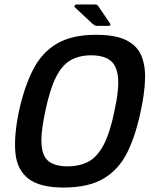

<svg xmlns="http://www.w3.org/2000/svg" viewBox="-20 -833 675 861"><path d="M65 -334Q89 -444 128.5 -521Q168 -598 235.5 -637.5Q303 -677 410 -677Q494 -677 542.5 -654.5Q591 -632 611.5 -588.5Q632 -545 630.5 -481Q629 -417 611 -334Q588 -224 550 -148Q512 -72 444 -32Q376 8 265 8Q158 8 107 -32Q56 -72 49 -148Q42 -224 65 -334ZM183 -334Q162 -236 166.5 -182.5Q171 -129 200.5 -108Q230 -87 283 -87Q336 -87 375.5 -107.5Q415 -128 444 -182Q473 -236 493 -334Q515 -434 509 -488Q503 -542 472.5 -563.5Q442 -585 389 -585Q336 -585 297.5 -563.5Q259 -542 231.5 -488Q204 -434 183 -334ZM414 -717Q408 -717 404.5 -719.5Q401 -722 394 -727L315 -801Q312 -804 315.5 -808.5Q319 -813 322 -813H405Q413 -813 416 -810.5Q419 -808 423 -802L472 -730Q476 -725 475 -721Q474 -717 467 -717Z"/></svg>

Font: Glory SemiBold
Style: Italic
Weight: 600
Italic angle: -12°
Designer: Robert Leuschke
Foundry: Robert Leuschke
Version: Version 1.011